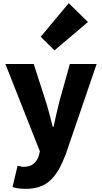

<svg xmlns="http://www.w3.org/2000/svg" viewBox="-20 -973 644 1212"><path d="M143 219C278 219 339 147 395 1L590 -569H421L355 -333C342 -279 329 -226 318 -172H313C298 -228 286 -281 269 -333L193 -569H14L232 -17L224 12C211 52 183 80 129 80C116 80 101 75 91 73L59 208C83 215 106 219 143 219ZM324 -655 535 -834 414 -953 237 -741Z"/></svg>

Font: Noto Sans CJK KR Black
Style: Regular
Weight: 900
Designer: Ryoko NISHIZUKA (kana & ideographs); Paul D. Hunt (Latin, Greek & Cyrillic); Wenlong ZHANG (bopomofo); Sandoll Communica
Foundry: Adobe Systems Incorporated
Version: Version 1.004;PS 1.004;hotconv 1.0.82;makeotf.lib2.5.63406